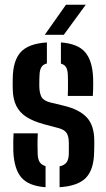

<svg xmlns="http://www.w3.org/2000/svg" viewBox="-20 -788 452 816"><path d="M36.6 -145.4Q36.1 -168.1 36.4 -188Q36.7 -208 37.6 -221.4H140.6Q139.1 -189.5 139.5 -168.9Q139.9 -148.4 140.2 -132.9Q141 -110.7 148.9 -98.8Q156.8 -86.9 173.6 -82.1V7.7Q101.2 2.4 70.4 -34.1Q39.7 -70.5 36.6 -145.4ZM233.2 7.7V-81Q253.4 -85.3 262.7 -97.7Q272 -110.1 272.4 -133.7Q272.6 -147.3 272.6 -153.5Q272.6 -159.7 272.6 -165.4Q272.6 -171.1 272.4 -183.4Q272 -208.5 263.3 -222.4Q254.6 -236.3 230.3 -243.2L165.2 -260.5Q121.2 -272.6 92.3 -291Q63.4 -309.5 49.1 -338.4Q34.7 -367.3 34.1 -411.3Q33.9 -424 33.9 -433.3Q33.9 -442.7 34.1 -452.7Q34.7 -529.3 67.5 -565.9Q100.3 -602.6 179.3 -607.7V-518.4Q163 -514.2 155.9 -502.5Q148.8 -490.9 148 -469.6Q147.8 -464.2 147.3 -453Q146.8 -441.9 147 -421.7Q147.5 -393.4 155.9 -376.8Q164.4 -360.3 192.3 -353L251.2 -338.7Q316.4 -323.3 348.6 -289.2Q380.7 -255.2 380.7 -188.6Q380.7 -176.3 380.6 -165.8Q380.5 -155.3 380.1 -142.5Q379.2 -68.3 345.6 -32.8Q312 2.6 233.2 7.7ZM268.1 -380.4Q268.8 -394 268.9 -411.1Q269.1 -428.3 268.9 -444.1Q268.8 -460 268.3 -469.8Q267.5 -490.6 261 -502Q254.6 -513.3 238.9 -517.7V-607.7Q310.4 -602.4 341.5 -566.6Q372.7 -530.9 375.8 -456.6Q376.1 -448.9 376.1 -433.7Q376.1 -418.6 375.7 -403.4Q375.3 -388.2 374.4 -380.4ZM170.2 -640 260.5 -768H344.6L251 -640Z"/></svg>

Font: Big Shoulders Stencil Text Thin
Style: Regular
Weight: 100
Designer: Patric King
Foundry: XO Type Co
Version: Version 2.001